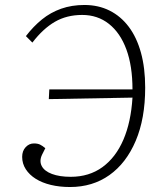

<svg xmlns="http://www.w3.org/2000/svg" viewBox="-20 -737 650 771"><path d="M512 -378Q512 -472 487.5 -538.5Q463 -605 417.5 -641Q372 -677 310 -677Q248 -677 200.5 -649.5Q153 -622 110 -566L84 -592Q114 -631 148.5 -659Q183 -687 225.5 -702Q268 -717 319 -717Q375 -717 420 -694.5Q465 -672 497 -629.5Q529 -587 546 -525.5Q563 -464 563 -385Q563 -261 525 -171.5Q487 -82 419.5 -34Q352 14 261 14Q219 14 184 5.5Q149 -3 123.5 -19Q98 -35 83.5 -57.5Q69 -80 69 -107Q69 -131 83 -146Q97 -161 116 -161Q131 -161 140.5 -156.5Q150 -152 162 -142L149 -116Q137 -91 147.5 -70.5Q158 -50 188.5 -38.5Q219 -27 264 -27Q338 -27 391.5 -66Q445 -105 475.5 -176Q506 -247 512 -345L176 -339L178 -378Z"/></svg>

Font: Literata 18pt ExtraLight
Style: Italic
Weight: 250
Italic angle: -2°
Designer: Latin by Veronika Burian and Jose Scaglione. Greek by Irene Vlachou. Cyrillic by Vera Evstafieva
Foundry: TypeTogether
Version: Version 3.103;gftools[0.9.29]